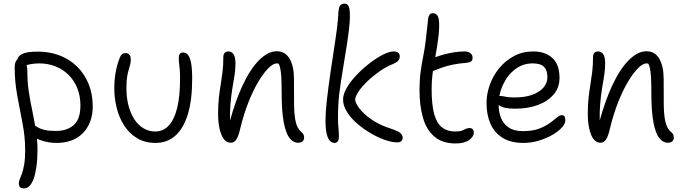

<svg xmlns="http://www.w3.org/2000/svg" viewBox="-20 -779 3783 1060"><path d="M294 10Q249 10 214 -2Q198 -7 184 -13Q187 16 187 46Q187 98 181.5 138.5Q176 179 166.5 206Q157 233 143.5 247Q130 261 113 261Q103 261 96.5 258.5Q90 256 87 249.5Q84 243 84 233Q84 221 89.5 209Q95 197 101.5 178.5Q108 160 113.5 129.5Q119 99 119 50Q119 -22 104.5 -97Q90 -172 75.5 -250Q61 -328 61 -406Q61 -432 70 -444Q72 -448 76 -451Q79 -468 102 -481Q128 -494 189 -494Q254 -494 309 -473Q364 -452 405 -412Q446 -372 469 -316Q492 -260 492 -191Q492 -143 477 -105.5Q462 -68 435.5 -42Q409 -16 373 -3Q337 10 294 10ZM126 -420Q126 -420 127 -420Q131 -404 131 -384Q131 -324 139.5 -269.5Q148 -215 159 -164Q167 -124 174 -85Q181 -80 192 -74Q204 -67 226.5 -61.5Q249 -56 289 -56Q349 -56 386.5 -88Q424 -120 424 -197Q424 -249 407 -291.5Q390 -334 359 -365Q328 -396 286.5 -412.5Q245 -429 196 -429Q170 -429 145 -424Q135 -421 126 -420Z M839 10Q779 10 736 -16.5Q693 -43 665 -87Q637 -131 624 -184.5Q611 -238 611 -291Q611 -338 618.5 -379.5Q626 -421 641 -460Q646 -473 653.5 -479.5Q661 -486 673 -486Q687 -486 694.5 -476.5Q702 -467 702 -451Q702 -435 698.5 -421.5Q695 -408 690 -392Q685 -376 681.5 -352.5Q678 -329 678 -291Q678 -239 689.5 -195.5Q701 -152 722 -120Q743 -88 772.5 -70.5Q802 -53 837 -53Q880 -53 910.5 -84.5Q941 -116 957.5 -180.5Q974 -245 974 -344Q974 -374 972.5 -393.5Q971 -413 969 -427.5Q967 -442 967 -458Q967 -473 972.5 -481Q978 -489 990 -489Q1006 -489 1017 -477Q1028 -465 1034.5 -433.5Q1041 -402 1041 -345Q1041 -225 1016.5 -146.5Q992 -68 947 -29Q902 10 839 10Z M1625 9Q1599 9 1578.5 -17Q1558 -43 1546.5 -103.5Q1535 -164 1535 -265Q1535 -321 1533 -354.5Q1531 -388 1526 -407Q1523 -419 1518 -428Q1513 -429 1508 -429Q1488 -429 1461.5 -402.5Q1435 -376 1406.5 -328.5Q1378 -281 1352 -215.5Q1326 -150 1307 -72Q1297 -27 1285 -9Q1273 9 1254 9Q1220 9 1202 -36Q1184 -81 1184 -151Q1184 -202 1188.5 -240.5Q1193 -279 1198.5 -312.5Q1204 -346 1208.5 -382Q1213 -418 1213 -465Q1213 -478 1220 -486.5Q1227 -495 1240 -495Q1259 -495 1269.5 -479.5Q1280 -464 1280 -429Q1280 -395 1274.5 -361.5Q1269 -328 1262.5 -288.5Q1256 -249 1252 -199Q1249 -161 1250 -114Q1281 -225 1318 -305Q1362 -399 1411 -447.5Q1460 -496 1508 -496Q1555 -496 1579 -454.5Q1603 -413 1603 -342Q1603 -262 1603.5 -203.5Q1604 -145 1612.5 -107Q1621 -69 1644 -50Q1653 -43 1656 -35.5Q1659 -28 1659 -18Q1659 -8 1651.5 0.5Q1644 9 1625 9Z M2173 7Q2144 7 2105 -6.5Q2066 -20 2025.5 -44Q1985 -68 1950.5 -98Q1916 -128 1895 -162Q1874 -196 1874 -229Q1874 -259 1895 -295Q1916 -331 1949.5 -366Q1983 -401 2021.5 -430.5Q2060 -460 2095 -477.5Q2130 -495 2153 -495Q2169 -495 2178 -488.5Q2187 -482 2187 -468Q2187 -452 2176.5 -442Q2166 -432 2146 -424Q2109 -409 2073 -383.5Q2037 -358 2007 -329Q1977 -300 1959 -273Q1941 -246 1941 -229Q1941 -212 1963 -182Q1985 -152 2029.5 -120.5Q2074 -89 2140 -68Q2180 -55 2191.5 -43.5Q2203 -32 2203 -19Q2203 -7 2195.5 0Q2188 7 2173 7ZM1826 10Q1814 10 1802.5 -0.5Q1791 -11 1784 -38.5Q1777 -66 1777 -117Q1777 -158 1784.5 -225.5Q1792 -293 1804 -375Q1816 -457 1829 -541Q1837 -593 1840.5 -623Q1844 -653 1845.5 -670.5Q1847 -688 1847.5 -701Q1848 -714 1851 -731Q1853 -745 1861.5 -752Q1870 -759 1884 -759Q1899 -759 1906 -741Q1913 -723 1911.5 -676.5Q1910 -630 1897 -544Q1885 -470 1876.5 -417.5Q1868 -365 1862 -327Q1856 -289 1852.5 -258Q1849 -227 1847.5 -196.5Q1846 -166 1846 -129Q1846 -97 1848.5 -73.5Q1851 -50 1851 -25Q1851 -7 1844.5 1.5Q1838 10 1826 10Z M2496 13Q2423 13 2379 -24Q2335 -61 2315.5 -127.5Q2296 -194 2296 -282Q2296 -337 2302 -381.5Q2308 -426 2316 -465.5Q2324 -505 2329 -544Q2335 -593 2338 -623.5Q2341 -654 2344 -679Q2346 -690 2351.5 -698Q2357 -706 2370 -706Q2398 -706 2403 -668Q2408 -630 2398 -557Q2392 -513 2386 -481Q2384 -472 2383 -463Q2384 -463 2386 -464Q2410 -473 2437 -480Q2464 -487 2492 -491Q2520 -495 2545 -495Q2558 -495 2567.5 -491Q2577 -487 2583 -479.5Q2589 -472 2589 -460Q2589 -446 2581 -440Q2573 -434 2554 -432Q2513 -429 2481.5 -422.5Q2450 -416 2423.5 -407Q2397 -398 2371 -387Q2370 -387 2370 -386Q2368 -374 2367 -361Q2363 -329 2363 -286Q2363 -199 2377.5 -148Q2392 -97 2421 -75Q2450 -53 2493 -53Q2518 -53 2530.5 -58Q2543 -63 2551.5 -67.5Q2560 -72 2573 -72Q2584 -72 2590 -65Q2596 -58 2596 -47Q2596 -25 2570 -6Q2544 13 2496 13Z M2870 10Q2799 10 2754 -18.5Q2709 -47 2687.5 -96.5Q2666 -146 2666 -210Q2666 -260 2684 -310.5Q2702 -361 2736 -402.5Q2770 -444 2817.5 -469.5Q2865 -495 2924 -495Q2990 -495 3029.5 -459Q3069 -423 3069 -349Q3069 -296 3037 -258Q3005 -220 2950 -199.5Q2895 -179 2825 -179Q2763 -179 2741 -194Q2736 -197 2733 -200Q2733 -160 2746 -128Q2759 -95 2788.5 -75Q2818 -55 2867 -55Q2920 -55 2955.5 -68.5Q2991 -82 3014.5 -99Q3038 -116 3053.5 -129.5Q3069 -143 3082 -143Q3093 -143 3097 -136Q3101 -129 3101 -114Q3101 -96 3081.5 -74.5Q3062 -53 3029 -34Q2996 -15 2955 -2.5Q2914 10 2870 10ZM2737 -249Q2740 -249 2743 -249Q2754 -249 2771 -245Q2788 -241 2821 -241Q2876 -241 2916.5 -255Q2957 -269 2979.5 -294.5Q3002 -320 3002 -353Q3002 -391 2983.5 -410Q2965 -429 2921 -429Q2867 -429 2824.5 -397Q2782 -365 2758 -313Q2743 -282 2737 -249Z M3666 9Q3640 9 3619.5 -17Q3599 -43 3587.5 -103.5Q3576 -164 3576 -265Q3576 -321 3574 -354.5Q3572 -388 3567 -407Q3564 -419 3559 -428Q3554 -429 3549 -429Q3529 -429 3502.5 -402.5Q3476 -376 3447.5 -328.5Q3419 -281 3393 -215.5Q3367 -150 3348 -72Q3338 -27 3326 -9Q3314 9 3295 9Q3261 9 3243 -36Q3225 -81 3225 -151Q3225 -202 3229.5 -240.5Q3234 -279 3239.5 -312.5Q3245 -346 3249.5 -382Q3254 -418 3254 -465Q3254 -478 3261 -486.5Q3268 -495 3281 -495Q3300 -495 3310.5 -479.5Q3321 -464 3321 -429Q3321 -395 3315.5 -361.5Q3310 -328 3303.5 -288.5Q3297 -249 3293 -199Q3290 -161 3291 -114Q3322 -225 3359 -305Q3403 -399 3452 -447.5Q3501 -496 3549 -496Q3596 -496 3620 -454.5Q3644 -413 3644 -342Q3644 -262 3644.5 -203.5Q3645 -145 3653.5 -107Q3662 -69 3685 -50Q3694 -43 3697 -35.5Q3700 -28 3700 -18Q3700 -8 3692.5 0.5Q3685 9 3666 9Z"/></svg>

Font: Shantell Sans Light Light
Style: Regular
Weight: 300
Version: Version 1.008;[ac192a2d6]